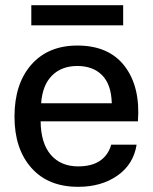

<svg xmlns="http://www.w3.org/2000/svg" viewBox="-20 -713 590 742"><path d="M282 9Q166 9 101 -64.5Q36 -138 36 -262Q36 -389 101 -463Q166 -537 279 -537Q401 -537 462 -457Q523 -377 513 -244H137Q138 -159 176.5 -114.5Q215 -70 282 -70Q385 -70 410 -154H508Q496 -78 434 -34.5Q372 9 282 9ZM101 -615V-693H456V-615ZM139 -314H412Q410 -387 374.5 -422.5Q339 -458 279 -458Q218 -458 181 -421Q144 -384 139 -314Z"/></svg>

Font: Mona Sans Medium
Style: Regular
Weight: 500
Designer: Deni Anggara
Foundry: GitHub
Version: Version 2.000;Glyphs 3.2.3 (3260)